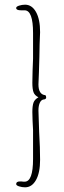

<svg xmlns="http://www.w3.org/2000/svg" viewBox="-20 -774 275 819"><path d="M49 11Q49 0 65 0H72Q76 1 85 1Q121 1 121 -96V-219L119 -258Q118 -275 118 -296Q118 -323 123 -336.5Q128 -350 144 -359Q128 -367 123 -380.5Q118 -394 118 -421Q118 -449 119 -472L121 -524V-633Q121 -730 85 -730H70Q49 -730 49 -740Q49 -746 61.5 -750Q74 -754 87 -754Q116 -754 133.5 -723Q151 -692 151 -637L149 -585Q148 -563 148 -532Q148 -516 146 -464L144 -414Q144 -371 173 -368Q177 -366 177 -358Q177 -352 169 -350Q157 -350 150.5 -337Q144 -324 144 -303L147 -211Q151 -143 151 -92Q151 -37 133.5 -6Q116 25 87 25Q74 25 61.5 21Q49 17 49 11Z"/></svg>

Font: Amatic SC
Style: Regular
Weight: 400
Designer: Multiple Designers
Foundry: Vernon Adams
Version: Version 2.505